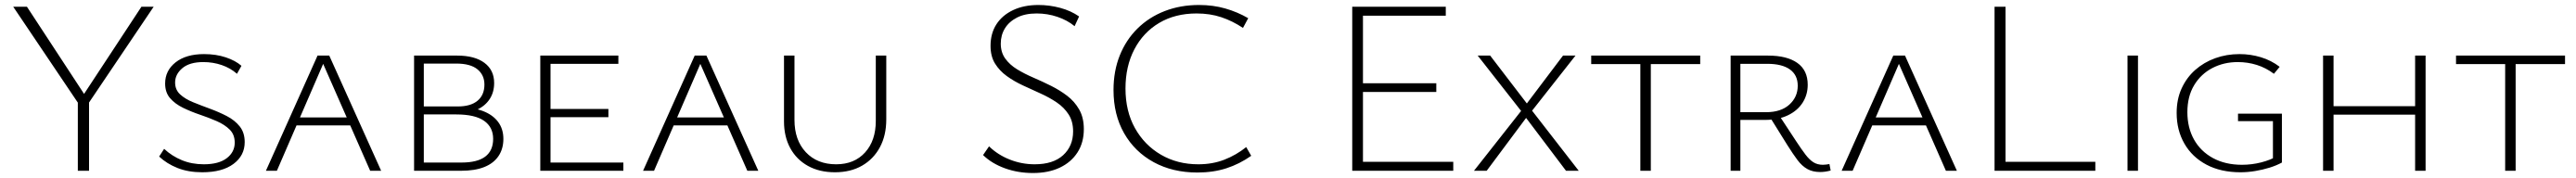

<svg xmlns="http://www.w3.org/2000/svg" viewBox="-20 -685 10327 714"><path d="M301 -260 33 -658H88L331 -287ZM292 0V-289H337V0ZM329 -262 303 -287 547 -658H596Z M921 -113Q921 -145 901 -165Q881 -185 849 -199Q817 -213 781.5 -225Q746 -237 714 -252.5Q682 -268 662 -291Q642 -314 642 -350Q642 -402 684 -435Q726 -468 798 -468Q846 -468 885 -455Q924 -442 948 -421L930 -389Q904 -412 869 -424Q834 -436 795 -436Q740 -436 711 -411.5Q682 -387 682 -354Q682 -325 702 -306.5Q722 -288 754 -275Q786 -262 821.5 -249Q857 -236 889 -219.5Q921 -203 941 -178Q961 -153 961 -115Q961 -61 916 -27.5Q871 6 791 6Q735 6 692 -11Q649 -28 618 -57L638 -88Q669 -59 709 -42.5Q749 -26 797 -26Q857 -26 889 -50.5Q921 -75 921 -113Z M1046 0 1253 -462H1300L1508 0H1464L1268 -446H1283L1090 0ZM1147 -182 1159 -214H1388L1403 -182Z M1640 0V-462H1813Q1883 -462 1922 -433Q1961 -404 1961 -352Q1961 -315 1943 -287.5Q1925 -260 1891.5 -244.5Q1858 -229 1811 -229L1817 -255Q1875 -255 1915 -240Q1955 -225 1976.5 -196.5Q1998 -168 1998 -128Q1998 -88 1978.5 -59Q1959 -30 1921.5 -15Q1884 0 1828 0ZM1679 -33H1830Q1894 -33 1925.5 -57Q1957 -81 1957 -128Q1957 -175 1920.5 -200.5Q1884 -226 1809 -226H1667V-258H1815Q1867 -258 1894.5 -281Q1922 -304 1922 -346Q1922 -384 1894 -407Q1866 -430 1809 -430H1679Z M2146 0V-462H2187V0ZM2160 0V-33H2479V0ZM2160 -215V-248H2419V-215ZM2160 -429V-462H2459V-429Z M2558 0 2765 -462H2812L3020 0H2976L2780 -446H2795L2602 0ZM2659 -182 2671 -214H2900L2915 -182Z M3327 6Q3265 6 3219 -19.5Q3173 -45 3148 -91Q3123 -137 3123 -198V-462H3165V-204Q3165 -123 3210.5 -74.5Q3256 -26 3332 -26Q3405 -26 3448 -73.5Q3491 -121 3491 -200V-462H3533V-206Q3533 -142 3507.5 -94.5Q3482 -47 3436 -20.5Q3390 6 3327 6Z M4282 -158Q4282 -198 4264 -226Q4246 -254 4216.5 -274Q4187 -294 4151.5 -310Q4116 -326 4080.5 -342.5Q4045 -359 4016 -380Q3987 -401 3969 -430Q3951 -459 3951 -501Q3951 -551 3974.5 -587.5Q3998 -624 4041.5 -644.5Q4085 -665 4143 -665Q4187 -665 4230 -653.5Q4273 -642 4306 -619L4288 -580Q4259 -604 4219 -617.5Q4179 -631 4136 -631Q4089 -631 4057 -614.5Q4025 -598 4008.5 -571Q3992 -544 3992 -510Q3992 -475 4010 -450Q4028 -425 4057.5 -407Q4087 -389 4123 -373.5Q4159 -358 4194 -340.5Q4229 -323 4258.5 -300.5Q4288 -278 4306.5 -245.5Q4325 -213 4325 -167Q4325 -113 4299.5 -73.5Q4274 -34 4228.5 -12.5Q4183 9 4121 9Q4061 9 4008.5 -10Q3956 -29 3921 -63L3945 -98Q3980 -64 4028 -45Q4076 -26 4128 -26Q4202 -26 4242 -62.5Q4282 -99 4282 -158Z M4780 7Q4681 7 4605 -34.5Q4529 -76 4486.5 -150.5Q4444 -225 4444 -324Q4444 -400 4469 -462.5Q4494 -525 4540 -570.5Q4586 -616 4649 -640.5Q4712 -665 4787 -665Q4843 -665 4892 -651Q4941 -637 4984 -612L4963 -573Q4921 -601 4876 -616Q4831 -631 4777 -631Q4691 -631 4627 -593Q4563 -555 4527.5 -487Q4492 -419 4492 -330Q4492 -239 4530 -171Q4568 -103 4634 -64.5Q4700 -26 4784 -26Q4841 -26 4888.5 -44.5Q4936 -63 4976 -95L4996 -60Q4949 -27 4896.5 -10Q4844 7 4780 7Z M5806 0H5401V-658H5776V-622H5444V-36H5806ZM5417 -316V-351H5738V-316Z M5889 0 6078 -240 5904 -462H5954L6101 -270L6246 -462H6296L6122 -241L6309 0H6258L6098 -212L5940 0Z M6556 0V-462H6598V0ZM6359 -428V-462H6796V-428Z M6918 0V-462H7068Q7144 -462 7185.5 -432.5Q7227 -403 7227 -345Q7227 -305 7206.5 -273Q7186 -241 7147.5 -222.5Q7109 -204 7055 -204H6938V-235H7060Q7120 -235 7153.5 -265.5Q7187 -296 7187 -341Q7187 -384 7155.5 -406.5Q7124 -429 7065 -429H6957V0ZM7277 5Q7247 5 7225.5 -7Q7204 -19 7186 -43Q7168 -67 7146 -102L7075 -216L7110 -226L7181 -118Q7202 -86 7218 -65Q7234 -44 7250 -34Q7266 -24 7288 -24Q7295 -24 7301.5 -25Q7308 -26 7314 -27L7319 -1Q7308 2 7297.5 3.5Q7287 5 7277 5Z M7363 0 7570 -462H7617L7825 0H7781L7585 -446H7600L7407 0ZM7464 -182 7476 -214H7705L7720 -182Z M7976 0V-658H8020V0ZM7993 0V-36H8380V0Z M8509 0V-462H8551V0Z M8962 6Q8883 6 8825.5 -24.5Q8768 -55 8737 -109Q8706 -163 8706 -232Q8706 -287 8726 -330.5Q8746 -374 8780.5 -404.5Q8815 -435 8860.5 -451.5Q8906 -468 8958 -468Q9002 -468 9043.5 -455.5Q9085 -443 9119 -417L9096 -389Q9064 -413 9027.5 -424.5Q8991 -436 8951 -436Q8895 -436 8849 -412Q8803 -388 8776 -343Q8749 -298 8749 -235Q8749 -173 8775.5 -125.5Q8802 -78 8851.5 -51Q8901 -24 8968 -24Q9007 -24 9044.5 -33.5Q9082 -43 9109 -59L9092 -34V-199H8952V-229H9128V-33Q9106 -21 9078.5 -12.5Q9051 -4 9021 1Q8991 6 8962 6Z M9662 0V-462H9704V0ZM9293 0V-462H9335V0ZM9307 -225V-259H9689V-225Z M10023 0V-462H10065V0ZM9826 -428V-462H10263V-428Z"/></svg>

Font: Ysabeau SC ExtraLight
Style: Regular
Weight: 250
Designer: Christian Thalmann (Catharsis Fonts)
Version: Version 2.001;gftools[0.9.30]; featfreeze: smcp